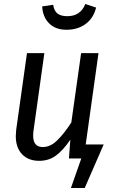

<svg xmlns="http://www.w3.org/2000/svg" viewBox="-20 -793 577 961"><path d="M191 -761 246 -769Q251 -738 268 -725Q285 -712 317 -712Q383 -712 407 -773L461 -755Q448 -702 408.5 -673Q369 -644 313 -644Q258 -644 226 -676Q194 -708 191 -761ZM499 -70 404 148H335L387 0H325L332 -94Q297 -42 261 -15Q225 12 176 12Q122 12 90.5 -21Q59 -54 59 -112Q59 -121 61 -143L115 -527H202L148 -141Q146 -131 146 -114Q146 -57 194 -57Q233 -57 268 -92Q303 -127 337 -180L386 -527H473L409 -70Z"/></svg>

Font: Fira Sans Condensed
Style: Italic
Weight: 400
Width: 3
Italic angle: -8°
Designer: bBox Type GmbH & Carrois Corporate GbR & Edenspiekermann AG
Foundry: bBox Type GmbH & Carrois Corporate GbR & Edenspiekermann AG
Version: Version 4.301